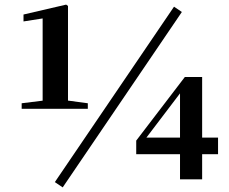

<svg xmlns="http://www.w3.org/2000/svg" viewBox="-20 -778 994 833"><path d="M74 -306V-330L171 -342H272L361 -330V-306ZM165 -306V-698L82 -685V-715L267 -758L275 -752V-306ZM761 0V-136V-159V-381H750L796 -419L698 -290L600 -161L607 -197V-181H926V-109H571V-168L782 -444H857V0ZM252 35 218 12 735 -749 769 -726Z"/></svg>

Font: Noto Serif SC ExtraLight Black
Style: Regular
Weight: 900
Version: Version 2.002-H1;hotconv 1.1.0;makeotfexe 2.6.0